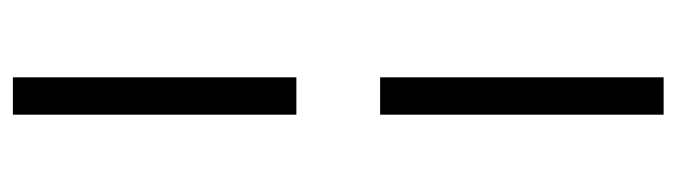

<svg xmlns="http://www.w3.org/2000/svg" viewBox="-396 -434 1050 298"><g transform="rotate(90 129.0 -285.0)"><path d="M100 -350V-790H158V-350ZM100 220V-220H158V220Z"/></g></svg>

Font: Figtree Light
Style: Regular
Weight: 300
Designer: Erik Kennedy
Foundry: Erik Kennedy
Version: Version 2.001;gftools[0.9.30]